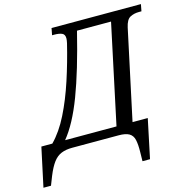

<svg xmlns="http://www.w3.org/2000/svg" viewBox="-211 -831 1089 1133"><g transform="rotate(-15 333.0 -265.0)"><path d="M111 -54H425L554 -660H346Q289 -429 233 -281.5Q177 -134 111 -54ZM-85 184 -34 -54H33Q88 -110 131 -196Q174 -282 208.5 -387.5Q243 -493 270 -604Q274 -622 274 -633Q274 -658 256 -665Q238 -672 211 -672H197L205 -714H751L743 -672H728Q697 -672 673.5 -659.5Q650 -647 640 -601L523 -54H616L566 184H520L521 128Q522 81 515.5 53Q509 25 487.5 12.5Q466 0 424 0H140Q101 0 73 11.5Q45 23 24 51Q3 79 -17 128L-39 184Z"/></g></svg>

Font: Noto Serif SemiCondensed
Style: Italic
Weight: 400
Width: 4
Italic angle: -12°
Designer: Monotype Design Team
Foundry: Monotype Imaging Inc.
Version: Version 2.013